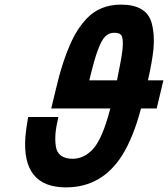

<svg xmlns="http://www.w3.org/2000/svg" viewBox="-20 -775 728 832"><path d="M437 -618Q420 -602 404 -558Q389 -519 367 -427H487Q506 -518 511 -562Q515 -605 507 -620Q500 -633 476 -633Q452 -633 437 -618ZM233 -268Q223 -226 220.5 -196.5Q218 -167 222 -140.5Q226 -114 244.5 -100.5Q263 -87 295 -87Q343 -87 382 -128Q424 -173 458 -305H202L222 -388Q250 -509 290 -596Q315 -651 355 -694Q413 -755 504 -755Q615 -755 637 -676Q651 -624 645 -562Q639 -505 621 -427H688L659 -305H591Q558 -180 510 -103Q422 37 266 37Q74 37 90 -182Q93 -218 102 -268Z"/></svg>

Font: Miedinger
Style: Bold-Italic
Weight: 700
Italic angle: -13°
Version: Version 001.000